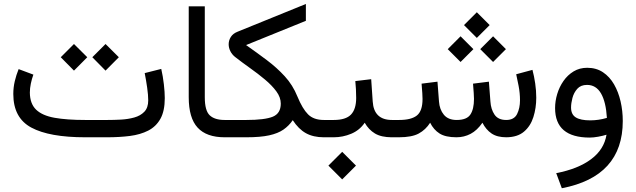

<svg xmlns="http://www.w3.org/2000/svg" viewBox="-20 -705 3267 986"><path d="M531.2 0H417.5Q233.4 0 140.9 -49.8Q48.3 -99.6 48.3 -222.2Q48.3 -255.9 55.9 -288.1Q63.5 -320.3 75.7 -350.1L151.4 -321.8Q143.6 -300.3 138.4 -275.9Q133.3 -251.5 133.3 -229.5Q133.8 -172.4 165.5 -141.8Q197.3 -111.3 260.3 -100.1Q323.2 -88.9 417.5 -88.9H531.7Q564.9 -88.9 601.3 -90.8Q637.7 -92.8 669.4 -101.6Q701.2 -110.4 721.2 -131.1Q741.2 -151.9 741.2 -189.5Q741.2 -216.8 735.8 -254.6Q730.5 -292.5 723.1 -329.6L808.1 -351.1Q816.9 -313 821.5 -272.2Q826.2 -231.4 826.2 -201.2Q826.2 -134.8 803.7 -94.7Q781.2 -54.7 741 -34.2Q700.7 -13.7 647.2 -6.8Q593.8 0 531.2 0ZM522 -479 590.3 -411.1 522 -342.3 454.1 -411.1ZM359.9 -479 428.2 -411.1 359.9 -342.3 292 -411.1Z M949.2 -672.4H1031.7V-205.6Q1031.7 -136.7 1057.1 -112.8Q1082.5 -88.9 1133.8 -88.9H1146V0H1133.8Q1040.5 0 994.9 -49.6Q949.2 -99.1 949.2 -206.1Z M1243.7 -473.6Q1299.3 -434.6 1350.3 -396.2Q1401.4 -357.9 1442.4 -313.2Q1483.4 -268.6 1507.3 -209.5Q1533.2 -146.5 1562 -117.7Q1590.8 -88.9 1643.1 -88.9H1656.7V0H1643.1Q1588.9 0 1551 -21Q1513.2 -42 1483.4 -87.9Q1463.9 -59.1 1435.8 -39.6Q1407.7 -20 1362.5 -10Q1317.4 0 1245.6 0H1126.5V-88.9H1245.1Q1339.8 -88.9 1380.9 -105.7Q1421.9 -122.6 1421.9 -172.9Q1421.9 -205.1 1399.2 -235.8Q1376.5 -266.6 1340.6 -296.6Q1304.7 -326.7 1263.7 -355.7Q1222.7 -384.8 1186.5 -413.1Q1170.9 -425.8 1162.6 -442.9Q1154.3 -460 1154.3 -477.5Q1154.3 -497.6 1165.3 -515.1Q1176.3 -532.7 1199.7 -542L1550.8 -684.6V-598.1Z M1636.7 -88.9H1693.8Q1755.9 -88.9 1782.5 -116.7Q1809.1 -144.5 1809.1 -202.1Q1809.1 -225.6 1807.9 -246.6Q1806.6 -267.6 1804.7 -288.6L1886.2 -298.3L1894 -184.1Q1899.9 -88.9 1993.2 -88.9H2003.4V0H1992.2Q1938 0 1905.5 -19.5Q1873 -39.1 1853 -74.7Q1826.7 -36.1 1783.7 -18.1Q1740.7 0 1693.8 0H1636.7ZM1737.3 74.7 1808.1 145.5 1737.3 216.3 1666.5 145.5Z M2428.7 -642.1 2494.6 -576.2 2428.7 -510.3 2362.8 -576.2ZM2512.2 -518.6 2578.1 -452.6 2512.2 -386.7 2446.3 -452.6ZM2345.2 -518.6 2411.1 -452.6 2345.2 -386.7 2279.3 -452.6ZM2324.2 0Q2268.1 0 2237.5 -19.3Q2207 -38.6 2189 -74.7Q2166 -38.6 2130.4 -19.3Q2094.7 0 2028.8 0H1983.9V-88.9H2029.8Q2092.3 -88.9 2121.1 -112.1Q2149.9 -135.3 2149.9 -196.8Q2149.9 -209.5 2148.7 -226.8Q2147.5 -244.1 2145 -275.4L2226.6 -285.6L2234.4 -183.6Q2237.3 -142.6 2259.5 -115.7Q2281.7 -88.9 2325.2 -88.9Q2377 -88.9 2395.5 -116.7Q2414.1 -144.5 2414.1 -196.8Q2414.1 -209.5 2412.8 -227.1Q2411.6 -244.6 2409.2 -275.4L2490.7 -285.6L2498.5 -183.6Q2501 -144 2519.5 -116.5Q2538.1 -88.9 2579.6 -88.9Q2620.1 -88.9 2635.3 -119.1Q2650.4 -149.4 2650.4 -189.9Q2650.4 -226.6 2643.3 -263.7Q2636.2 -300.8 2630.9 -323.7L2714.4 -346.2Q2723.1 -313.5 2728.5 -276.6Q2733.9 -239.7 2733.9 -203.1Q2733.9 -150.4 2719.2 -104Q2704.6 -57.6 2671.1 -29.1Q2637.7 -0.5 2580.1 0Q2533.2 0 2504.4 -19.5Q2475.6 -39.1 2457.5 -74.7Q2430.2 -35.2 2396.7 -17.6Q2363.3 0 2324.2 0Z M3178.2 -83.5Q3178.2 201.7 2865.2 261.7L2836.4 184.1Q2948.7 162.6 3015.6 112.5Q3082.5 62.5 3094.7 -13.2Q3076.2 -7.3 3051.8 -2.9Q3027.3 1.5 3008.8 1.5Q2830.6 1.5 2830.6 -149.9Q2830.6 -186 2841.6 -222.4Q2852.5 -258.8 2873.8 -289.3Q2895 -319.8 2925.8 -338.4Q2956.5 -356.9 2995.6 -356.9Q3042 -356.9 3076.4 -334Q3110.8 -311 3133.3 -272Q3155.8 -232.9 3167 -184.1Q3178.2 -135.3 3178.2 -83.5ZM3011.2 -86.9Q3054.2 -86.9 3096.7 -99.6Q3091.8 -181.6 3066.4 -225.3Q3041 -269 2994.6 -269Q2962.4 -269 2944.6 -249Q2926.8 -229 2919.7 -201.9Q2912.6 -174.8 2912.6 -152.8Q2912.6 -117.2 2937 -102.1Q2961.4 -86.9 3011.2 -86.9Z"/></svg>

Font: Vazirmatn UI FD
Style: Regular
Weight: 400
Designer: Saber Rastikerdar
Foundry: Saber Rastikerdar
Version: Version 33.003